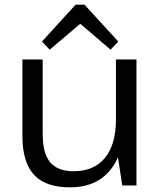

<svg xmlns="http://www.w3.org/2000/svg" viewBox="-20 -795 689 823"><path d="M163 -220Q163 -138 195 -99.5Q227 -61 296 -61Q383 -61 430 -118.5Q477 -176 477 -283L515 -352V-286Q515 -145 454.5 -68.5Q394 8 280 8Q175 8 125.5 -46Q76 -100 76 -213V-540H163ZM565 0H504L477 -178V-540H565ZM160 -617 304 -775H342L487 -617L454 -582L303 -711H345L193 -582Z"/></svg>

Font: Pathway Extreme
Style: Regular
Weight: 400
Designer: Eduardo Rodriguez Tunni
Foundry: Eduardo Rodriguez Tunni
Version: Version 1.001;gftools[0.9.26]